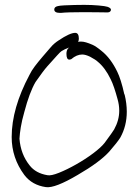

<svg xmlns="http://www.w3.org/2000/svg" viewBox="-20 -783 550 789"><path d="M169 -14Q112 -22 80 -64Q28 -134 28 -220Q28 -338 101 -475Q109 -492 123 -510.5Q137 -529 155 -550L186 -586Q195 -597 204 -604.5Q213 -612 221 -617Q267 -648 289 -648Q304 -648 304 -624Q304 -617 301 -611Q305 -612 308 -612Q311 -612 315 -612Q330 -612 360 -599Q374 -593 397 -574Q435 -544 462 -488Q469 -474 476.5 -450.5Q484 -427 491 -395H492Q501 -358 501 -324Q501 -265 474 -217Q462 -198 429 -160Q389 -116 299 -64Q206 -9 169 -14ZM175 -63Q190 -60 222.5 -73Q255 -86 293 -107.5Q331 -129 363 -153Q395 -177 410 -196Q427 -219 436.5 -232.5Q446 -246 449 -251Q470 -289 470 -328Q470 -352 463 -376Q456 -402 449 -422.5Q442 -443 435 -457Q412 -505 381 -530Q374 -537 350 -550Q331 -559 318 -559Q295 -559 273 -540L270 -539Q269 -539 268 -538.5Q267 -538 265 -538Q253 -538 253 -562Q253 -577 261 -585Q262 -586 263 -586.5Q264 -587 265 -588Q245 -581 233 -573Q229 -571 214.5 -555Q200 -539 174 -510Q166 -501 154 -485Q142 -469 126 -446Q101 -403 80 -323Q70 -288 65.5 -260.5Q61 -233 60 -213Q65 -149 102 -103Q127 -71 175 -63ZM227 -730Q203 -730 203 -744Q203 -755 218 -758Q225 -760 244.5 -761Q264 -762 286.5 -762.5Q309 -763 326 -763Q357 -763 385 -760.5Q413 -758 422 -755Q436 -750 436 -743Q436 -739 432.5 -735.5Q429 -732 422 -732Q406 -732 384.5 -732.5Q363 -733 326 -733Q256 -733 230 -730Z"/></svg>

Font: Square Peg
Style: Regular
Weight: 400
Designer: Robert E. Leuschke
Foundry: Robert E. Leuschke
Version: Version 1.010; ttfautohint (v1.8.4.7-5d5b)